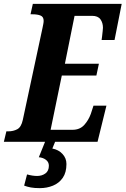

<svg xmlns="http://www.w3.org/2000/svg" viewBox="-40 -734 650 994"><path d="M-20 0 -7 -54H3Q29 -54 49.5 -65Q70 -76 78 -113L180 -589Q182 -599 184 -609Q186 -619 186 -626Q186 -647 170 -653.5Q154 -660 128 -660H118L130 -714H590L553 -527H486Q487 -532 488.5 -545.5Q490 -559 491.5 -572.5Q493 -586 493 -590Q493 -616 480 -634Q467 -652 437 -652H346L296 -404H472L459 -343H280L222 -62H335Q373 -62 395.5 -86.5Q418 -111 430 -144L444 -187H511L465 0ZM166 240Q138 240 119.5 236.5Q101 233 85 227L100 169Q129 177 152 177Q177 177 195 164Q213 151 213 124Q213 105 198 93.5Q183 82 161 80L197 -9H249L231 35Q263 41 283.5 63Q304 85 304 115Q304 159 285 186.5Q266 214 234.5 227Q203 240 166 240Z"/></svg>

Font: Noto Serif ExtraCondensed ExtraBold
Style: Italic
Weight: 800
Width: 2
Italic angle: -12°
Designer: Monotype Design Team
Foundry: Monotype Imaging Inc.
Version: Version 2.013